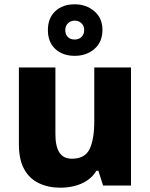

<svg xmlns="http://www.w3.org/2000/svg" viewBox="-20 -864 700 894"><path d="M590 -550V0H460L438 -69H429Q412 -41 385.5 -23.5Q359 -6 327 2Q295 10 261 10Q205 10 161 -11Q117 -32 92.5 -76.5Q68 -121 68 -191V-550H238V-239Q238 -183 256.5 -154Q275 -125 315 -125Q376 -125 397.5 -170.5Q419 -216 419 -300V-550ZM328 -604Q272 -604 237.5 -636Q203 -668 203 -724Q203 -780 237.5 -812Q272 -844 328 -844Q381 -844 419 -812Q457 -780 457 -725Q457 -668 419.5 -636Q382 -604 328 -604ZM328 -680Q347 -680 359.5 -692Q372 -704 372 -724Q372 -744 359 -756Q346 -768 328 -768Q310 -768 297 -756Q284 -744 284 -724Q284 -704 295.5 -692Q307 -680 328 -680Z"/></svg>

Font: Noto Sans Syriac Eastern ExtraBold
Style: Regular
Weight: 800
Designer: Patrick Giasson and the Monotype Design Team
Foundry: Monotype Imaging Inc.
Version: Version 3.001